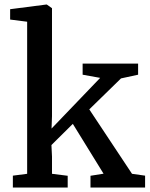

<svg xmlns="http://www.w3.org/2000/svg" viewBox="-20 -840 670 860"><path d="M101.6 -61.5V-742.7L25.4 -752.4V-798.8L188 -819.8H189.5L212.9 -803.2V-319.8L210.9 -264.2L428.7 -491.2L350.1 -505.4V-555.2H598.6V-505.4L522 -488.8L379.9 -350.1L571.3 -61.5L629.9 -53.2V0H385.3V-52.7L443.8 -62L306.2 -285.2L210.4 -190.4L212.9 -138.7V-61.5L283.2 -52.7V0H37.6V-53.2Z"/></svg>

Font: Merriweather
Style: Regular
Weight: 400
Designer: Eben Sorkin
Foundry: Eben Sorkin
Version: Version 1.584; ttfautohint (v1.8.1)